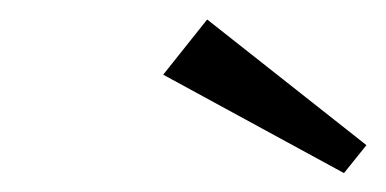

<svg xmlns="http://www.w3.org/2000/svg" viewBox="-20 -707 402 200"><path d="M150 -629.2 338.3 -526.7 361.7 -555.8 195.8 -686.7Z"/></svg>

Font: BoonHome
Style: Book Oblique
Weight: 400
Italic angle: -12°
Designer: Sungsit Sawaiwan
Foundry: Sungsit Sawaiwan
Version: Version 0.2